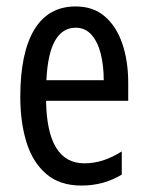

<svg xmlns="http://www.w3.org/2000/svg" viewBox="-20 -566 458 596"><path d="M215 -546Q270 -546 306 -514.5Q342 -483 360 -429.5Q378 -376 378 -309V-253H123Q126 -59 242 -59Q271 -59 299.5 -68Q328 -77 358 -96V-24Q302 10 233 10Q165 10 123 -26.5Q81 -63 62 -125Q43 -187 43 -265Q43 -402 86.5 -474Q130 -546 215 -546ZM215 -480Q174 -480 151 -440Q128 -400 124 -317H302Q302 -361 293 -398Q284 -435 264.5 -457.5Q245 -480 215 -480Z"/></svg>

Font: Noto Sans Oriya ExtCond
Style: Regular
Weight: 400
Width: 2
Designer: Amélie Bonet and Sol Matas
Foundry: Google LLC
Version: Version 2.006; ttfautohint (v1.8.4.7-5d5b)